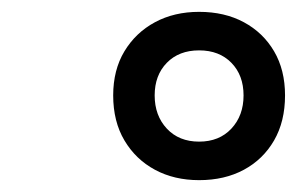

<svg xmlns="http://www.w3.org/2000/svg" viewBox="-20 -910 501 324"><path d="M316 -606Q274 -606 241.5 -623.5Q209 -641 190 -673Q171 -705 171 -749Q171 -792 190 -823.5Q209 -855 241.5 -872.5Q274 -890 316 -890Q359 -890 391.5 -872.5Q424 -855 442.5 -823.5Q461 -792 461 -749Q461 -705 442.5 -673Q424 -641 391.5 -623.5Q359 -606 316 -606ZM316 -671Q350 -671 370.5 -693Q391 -715 391 -749Q391 -783 370.5 -804Q350 -825 316 -825Q282 -825 261.5 -804Q241 -783 241 -749Q241 -715 261.5 -693Q282 -671 316 -671Z"/></svg>

Font: Playwrite AT
Style: Italic
Weight: 400
Italic angle: -13.0072°
Designer: Veronika Burian, José Scaglione
Foundry: TypeTogether
Version: Version 1.002